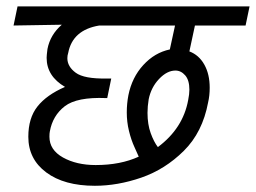

<svg xmlns="http://www.w3.org/2000/svg" viewBox="-20 -590 802 602"><path d="M637.5 -315Q637.5 -290 632.5 -268.8Q615 -175 556.2 -116.9Q497.5 -58.8 423.1 -33.1Q348.8 -7.5 277.5 -7.5Q181.2 -7.5 125 -49.4Q68.8 -91.2 68.8 -161.2Q68.8 -220 97.5 -256.2Q126.2 -292.5 183.8 -317.5Q126.2 -351.2 126.2 -408.8Q126.2 -416.2 128.8 -436.2Q137.5 -481.2 173.8 -512.5L22.5 -510L35 -570H762.5L750 -510H591.2L573.8 -428.8Q603.8 -417.5 620.6 -387.5Q637.5 -357.5 637.5 -315ZM193.8 -423.8Q191.2 -416.2 191.2 -407.5Q191.2 -381.2 217.5 -361.9Q243.8 -342.5 315 -343.8H328.8L316.2 -282.5H312.5Q221.2 -286.2 183.1 -256.9Q145 -227.5 136.2 -177.5Q135 -172.5 135 -161.2Q135 -120 177.5 -96.2Q220 -72.5 280 -72.5Q357.5 -72.5 415 -98.8Q412.5 -105 401.9 -128.1Q391.2 -151.2 384.4 -179.4Q377.5 -207.5 377.5 -237.5Q377.5 -265 382.5 -291.2Q393.8 -347.5 429.4 -386.2Q465 -425 512.5 -435L528.8 -510H291.2Q207.5 -496.2 193.8 -423.8ZM570 -276.2Q573.8 -295 573.8 -308.8Q573.8 -338.8 560.6 -353.8Q547.5 -368.8 530 -368.8Q503.8 -368.8 478.8 -342.5Q453.8 -316.2 446.2 -278.8Q442.5 -256.2 442.5 -236.2Q442.5 -200 452.5 -172.5Q462.5 -145 475 -128.8Q553.8 -187.5 570 -276.2Z"/></svg>

Font: Cambay
Style: Italic
Weight: 400
Italic angle: -11°
Designer: Pooja Saxena
Foundry: Pooja Saxena
Version: Version 1.019;PS 001.019;hotconv 1.0.70;makeotf.lib2.5.58329